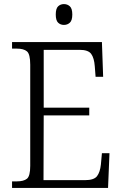

<svg xmlns="http://www.w3.org/2000/svg" viewBox="-20 -920 598 940"><path d="M39 0V-32H62Q96 -32 112 -45Q128 -58 128 -108V-603Q128 -655 112 -668.5Q96 -682 62 -682H39V-714H479L485 -544H448L444 -596Q441 -636 426.5 -656Q412 -676 370 -676H194V-393H417V-355H194L193 -38H396Q440 -38 455 -57.5Q470 -77 474 -115L479 -170H516L509 0ZM293 -798Q276 -798 264.5 -809Q253 -820 253 -849Q253 -878 264.5 -889Q276 -900 293 -900Q310 -900 322 -889Q334 -878 334 -849Q334 -820 322 -809Q310 -798 293 -798Z"/></svg>

Font: Noto Serif Lao SemiCondensed Light
Style: Regular
Weight: 300
Width: 4
Designer: Monotype Design Team
Foundry: Monotype Imaging Inc.
Version: Version 2.003; ttfautohint (v1.8.4.7-5d5b)